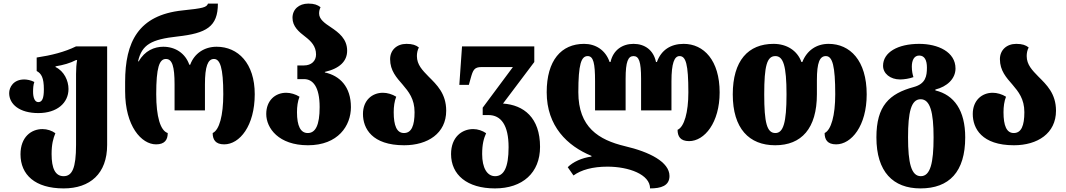

<svg xmlns="http://www.w3.org/2000/svg" viewBox="-20 -794 5930 1068"><path d="M334 254C481 254 576 172 576 12V-536H403C340 -505 265 -486 184 -474V-399C210 -385 224 -362 224 -297C224 -248 215 -226 193 -226C173 -226 164 -252 164 -283C164 -302 165 -322 171 -338C152 -348 130 -352 115 -352C55 -352 31 -309 31 -276C31 -214 89 -165 193 -165C298 -165 361 -222 361 -299C361 -345 337 -398 289 -421V-425C332 -432 371 -443 403 -460H409C405 -437 403 -413 403 -383V12C403 142 381 186 334 186C287 186 267 142 267 63C267 8 276 -24 288 -53C269 -67 243 -76 216 -76C154 -76 94 -32 94 64C94 178 175 254 334 254Z M848 9C896 9 913 -16 913 -54C872 -67 849 -146 849 -270C849 -418 866 -466 903 -466C938 -466 951 -424 951 -325V-180H1120V-325C1120 -424 1136 -466 1170 -466C1204 -466 1222 -418 1222 -270C1222 -151 1200 -71 1163 -54C1163 -18 1178 9 1227 9C1313 9 1397 -94 1397 -270C1397 -442 1304 -534 1185 -534C1117 -534 1061 -497 1038 -434H1033C1011 -497 956 -534 888 -534C839 -534 785 -512 752 -453H748C769 -546 822 -575 967 -591C1128 -609 1192 -645 1192 -774H1137C1129 -753 1111 -748 995 -736C749 -710 676 -560 676 -338V-286C676 -92 767 9 848 9Z M1693 14C1861 14 1932 -95 1932 -198C1932 -312 1870 -373 1787 -391V-394C1870 -413 1911 -454 1911 -512C1911 -578 1864 -613 1821 -642C1786 -665 1755 -687 1755 -719C1755 -731 1757 -741 1763 -754C1746 -767 1728 -774 1695 -774C1643 -774 1607 -742 1607 -695C1607 -647 1642 -617 1679 -589C1710 -565 1738 -537 1738 -491C1738 -455 1712 -430 1671 -430H1634V-354H1671C1720 -354 1758 -312 1758 -198C1758 -98 1735 -54 1692 -54C1652 -54 1632 -93 1632 -170C1632 -201 1636 -231 1646 -256C1624 -270 1596 -278 1572 -278C1511 -278 1461 -235 1461 -160C1461 -81 1530 14 1693 14Z M2228 14C2359 14 2462 -52 2462 -178C2462 -274 2409 -323 2364 -368C2330 -403 2299 -434 2299 -482C2299 -498 2302 -515 2310 -530C2294 -543 2274 -550 2241 -550C2187 -550 2150 -515 2150 -465C2150 -401 2186 -362 2220 -323C2253 -284 2286 -244 2286 -170C2286 -95 2269 -54 2227 -54C2187 -54 2170 -95 2170 -170C2170 -201 2174 -231 2184 -256C2162 -270 2134 -278 2110 -278C2049 -278 1999 -235 1999 -160C1999 -80 2049 14 2228 14Z M2733 254C2887 254 2984 167 2984 23C2984 -140 2893 -210 2778 -218L2952 -449V-536H2550L2535 -322H2588L2598 -358C2611 -405 2618 -421 2659 -421H2833L2665 -195V-154H2697C2767 -154 2809 -98 2809 25C2809 139 2782 186 2734 186C2689 186 2662 139 2662 63C2662 8 2671 -24 2684 -53C2664 -67 2638 -76 2612 -76C2549 -76 2489 -31 2489 63C2489 178 2578 254 2733 254Z M3783 -550C3711 -550 3658 -516 3634 -449H3629C3615 -516 3566 -550 3504 -550C3442 -550 3391 -516 3376 -449H3371C3348 -516 3293 -550 3229 -550C3102 -550 3021 -458 3021 -281C3021 -92 3136 18 3270 73V77C3216 84 3167 107 3138 136L3170 182C3213 151 3276 133 3359 133C3477 133 3596 176 3596 254C3656 254 3704 240 3704 185C3704 107 3593 51 3456 19C3310 -16 3197 -86 3197 -281C3197 -437 3213 -482 3249 -482C3281 -482 3290 -442 3290 -342V-180H3460V-356C3460 -452 3474 -482 3504 -482C3534 -482 3546 -452 3546 -356V-180H3715V-342C3715 -442 3731 -482 3760 -482C3795 -482 3809 -437 3809 -280C3809 -169 3786 -88 3749 -72C3749 -36 3764 -9 3813 -9C3899 -9 3983 -112 3983 -280C3983 -458 3895 -550 3783 -550Z M4292 14C4438 14 4524 -79 4524 -270V-348C4524 -447 4540 -482 4574 -482C4611 -482 4626 -426 4626 -269C4626 -151 4603 -71 4567 -54C4567 -18 4582 9 4631 9C4716 9 4801 -94 4801 -269C4801 -458 4708 -550 4589 -550C4521 -550 4468 -513 4443 -449H4438C4415 -513 4356 -550 4283 -550C4142 -550 4056 -457 4056 -269C4056 -79 4147 14 4292 14ZM4293 -54C4246 -54 4231 -111 4231 -269C4231 -428 4246 -482 4293 -482C4337 -482 4355 -428 4355 -269C4355 -111 4337 -54 4293 -54Z M5100 254C5260 254 5349 162 5349 -30C5349 -179 5288 -266 5183 -291V-296C5248 -312 5295 -356 5295 -413C5295 -505 5198 -550 5093 -550C4974 -550 4892 -503 4892 -428C4892 -385 4932 -352 4987 -352C5009 -352 5040 -357 5061 -365C5057 -377 5052 -398 5052 -423C5052 -459 5065 -485 5093 -485C5123 -485 5136 -459 5136 -418C5136 -371 5129 -328 5063 -310C4926 -273 4855 -205 4855 -30C4855 162 4948 254 5100 254ZM5102 186C5049 186 5031 113 5031 -30C5031 -170 5048 -242 5101 -242C5154 -242 5173 -170 5173 -30C5173 113 5155 186 5102 186Z M5620 14C5751 14 5854 -52 5854 -178C5854 -274 5801 -323 5756 -368C5722 -403 5691 -434 5691 -482C5691 -498 5694 -515 5702 -530C5686 -543 5666 -550 5633 -550C5579 -550 5542 -515 5542 -465C5542 -401 5578 -362 5612 -323C5645 -284 5678 -244 5678 -170C5678 -95 5661 -54 5619 -54C5579 -54 5562 -95 5562 -170C5562 -201 5566 -231 5576 -256C5554 -270 5526 -278 5502 -278C5441 -278 5391 -235 5391 -160C5391 -80 5441 14 5620 14Z"/></svg>

Font: Noto Serif Georgian Condensed Black
Style: Regular
Weight: 900
Width: 3
Designer: Monotype Design Team, Akaki Razmadze
Foundry: Google LLC
Version: Version 2.003